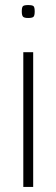

<svg xmlns="http://www.w3.org/2000/svg" viewBox="-20 -738 223 758"><path d="M91 -667Q76 -667 71 -672Q66 -677 66 -693Q66 -709 70.5 -713.5Q75 -718 91 -718Q108 -718 112.5 -713.5Q117 -709 117 -693Q117 -677 112.5 -672Q108 -667 91 -667ZM72 0V-532H111V0Z"/></svg>

Font: Georama ExtraLight
Style: Regular
Weight: 250
Version: Version 1.001